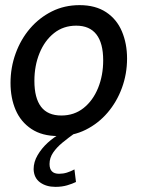

<svg xmlns="http://www.w3.org/2000/svg" viewBox="-20 -520 554 748"><path d="M206 10Q144 10 102.5 -17.5Q61 -45 41 -91.5Q21 -138 21 -197Q21 -257 41 -312Q61 -367 97 -409Q133 -451 182 -475.5Q231 -500 290 -500Q352 -500 393.5 -472.5Q435 -445 455 -397.5Q475 -350 475 -292Q475 -232 455 -177.5Q435 -123 399 -81Q363 -39 314 -14.5Q265 10 206 10ZM219 -70Q269 -70 305.5 -99Q342 -128 362 -177Q382 -226 382 -285Q382 -352 355.5 -386Q329 -420 277 -420Q227 -420 190.5 -391Q154 -362 134 -313Q114 -264 114 -205Q114 -138 140 -104Q166 -70 219 -70ZM217 0H270Q246 17 223.5 35.5Q201 54 187 74.5Q173 95 173 119Q173 157 210 157Q226 157 240.5 152.5Q255 148 270 140L276 189Q262 196 241.5 202Q221 208 196 208Q160 208 136 190.5Q112 173 111 139Q111 111 126.5 84.5Q142 58 166 36Q190 14 217 0Z"/></svg>

Font: Cabin VF Beta
Style: Italic
Weight: 400
Italic angle: -7°
Designer: Pablo Impallari
Foundry: Pablo Impallari. http://www.impallari.com Igino Marini. http://www.ikern.com
Version: Version 2.300